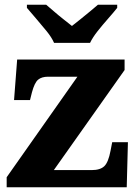

<svg xmlns="http://www.w3.org/2000/svg" viewBox="-20 -786 576 806"><path d="M8 0V-42L305 -464H182Q155 -464 140 -451.5Q125 -439 114 -398L106 -366H39L52 -536H503V-492L206 -72H365Q401 -72 418 -88.5Q435 -105 444 -153L451 -189H517L512 0ZM207 -606Q197 -629 175.5 -655.5Q154 -682 131.5 -708Q109 -734 93 -753V-766H174Q186 -756 205.5 -739Q225 -722 246 -705.5Q267 -689 282 -677Q297 -689 318 -705.5Q339 -722 359 -739Q379 -756 391 -766H472V-753Q457 -734 434 -708Q411 -682 390 -655.5Q369 -629 358 -606Z"/></svg>

Font: Noto Serif Kannada ExtraBold
Style: Regular
Weight: 800
Version: Version 2.003